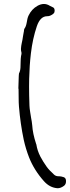

<svg xmlns="http://www.w3.org/2000/svg" viewBox="-20 -782 357 980"><path d="M75.7 -392.1 76.2 -400.4Q76.2 -405.3 77.1 -407.7Q83.5 -419.4 84.5 -437L85.4 -468.3L85.9 -481.9L87.4 -495.6L89.4 -505.4Q89.8 -508.8 89.8 -510.7Q89.8 -513.2 89.4 -514.6Q86.9 -522.9 86.9 -532.2Q86.9 -539.6 88.4 -547.9L91.3 -563.5L94.7 -579.6L97.7 -598.6L101.1 -617.7L102.1 -622.6L102.5 -627.9Q103.5 -634.3 105 -636.2Q112.8 -646 116.7 -668.5L120.1 -686.5Q122.6 -696.3 126 -703.1Q141.6 -735.4 170.9 -752Q188 -761.7 204.1 -761.7Q219.7 -761.7 234.4 -752.4L252 -743.7Q258.3 -739.7 258.8 -729.5V-726.6Q258.8 -718.3 254.4 -713.9Q247.1 -706.5 237.3 -702.6Q230.5 -699.2 221.2 -699.2H220.7Q185.5 -699.2 168 -647.9Q146.5 -584.5 137.7 -509.3Q130.4 -447.3 128.9 -380.4Q128.4 -361.8 128.4 -340.3Q128.4 -297.4 130.4 -242.2Q130.9 -229.5 133.8 -211.4L138.7 -180.7L142.1 -161.6Q144 -149.9 144.5 -142.1Q147 -100.6 164.1 -48.3L165.5 -44.9Q170.4 -13.2 186 17.1Q192.4 29.3 201.2 43.5L217.8 68.4Q224.6 78.1 235.4 89.4L245.1 98.6L254.9 108.4Q264.2 117.7 278.3 117.7H282.2Q291 117.7 304.7 122.1Q316.4 126 316.9 140.6V143.6Q316.9 158.7 306.6 166.5Q290 178.7 274.9 178.7H272.9Q233.9 175.8 204.6 143.1Q154.3 86.9 128.4 21.5Q111.3 -22.5 101.1 -68.8Q84 -149.9 76.7 -238.8Q75.2 -256.8 75.2 -283.7L74.7 -329.1L73.7 -329.6Z"/></svg>

Font: Kurland
Style: Regular
Weight: 400
Designer: GGBot
Version: 0.22